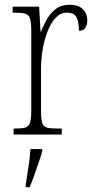

<svg xmlns="http://www.w3.org/2000/svg" viewBox="-20 -564 398 805"><path d="M37 0V-25H43Q71 -25 85.5 -29Q100 -33 105.5 -49Q111 -65 111 -100V-438Q111 -472 105.5 -487.5Q100 -503 85 -507Q70 -511 39 -511H33V-536H144L150 -431H152Q162 -458 177 -484Q192 -510 214.5 -527Q237 -544 272 -544Q309 -544 327.5 -525.5Q346 -507 346 -479Q346 -460 338 -447.5Q330 -435 311 -435Q311 -469 301.5 -490Q292 -511 260 -511Q234 -511 214 -490Q194 -469 180 -434Q166 -399 159 -357.5Q152 -316 152 -276V-99Q152 -64 157 -48.5Q162 -33 177 -29Q192 -25 220 -25H239V0ZM88 208Q94 172 99.5 135Q105 98 108 61H157V71Q151 92 141.5 119.5Q132 147 122.5 174Q113 201 104 221H88Z"/></svg>

Font: Noto Serif Bengali Condensed ExtraLight
Style: Regular
Weight: 200
Width: 3
Designer: Juan Bruce, Universal Thirst, Indian Type Foundry and the Monotype Design Team.
Foundry: Monotype Imaging Inc.
Version: Version 2.003; ttfautohint (v1.8.4.7-5d5b)